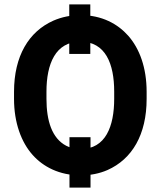

<svg xmlns="http://www.w3.org/2000/svg" viewBox="-20 -790 727 876"><path d="M392 -544V-770H296V-544ZM393 66V-164H297V66ZM649 -339V-371C649 -481 617 -568 565 -627C517 -681 445 -721 347 -721C302 -721 261 -712 224 -696C111 -646 44 -534 44 -371V-339C44 -230 77 -141 129 -83C177 -29 251 10 348 10C393 10 433 2 470 -14C583 -64 649 -176 649 -339ZM348 -110C323 -110 301 -115 282 -125C217 -159 192 -239 192 -339V-372C192 -498 233 -600 347 -600C462 -600 501 -498 501 -372V-339C501 -214 462 -110 348 -110Z"/></svg>

Font: Asimov
Style: Regular
Weight: 500
Designer: Google
Version: Version 2.000980; 2014